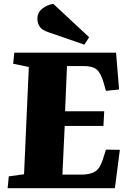

<svg xmlns="http://www.w3.org/2000/svg" viewBox="-20 -986 682 1006"><path d="M131 -635 49 -652 55 -710H588L604 -517L535 -510L522 -556Q507 -606 485 -623Q463 -640 418 -640H331L321 -403H526L522 -326H319L307 -71H405Q452 -71 478 -87Q504 -103 519 -151L535 -202L608 -201L582 0H20L26 -62L106 -73ZM447 -791 422 -752 237 -816Q200 -828 188 -846.5Q176 -865 176 -887Q176 -921 202 -941Q228 -961 259 -966Z"/></svg>

Font: Literata 36pt ExtraBold
Style: Italic
Weight: 800
Italic angle: -2°
Designer: Latin by Veronika Burian and Jose Scaglione. Greek by Irene Vlachou. Cyrillic by Vera Evstafieva
Foundry: TypeTogether
Version: Version 3.002